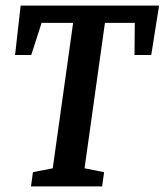

<svg xmlns="http://www.w3.org/2000/svg" viewBox="-20 -668 590 688"><path d="M91 0 98 -51 169 -65 242 -586H129L92 -471H34L54 -648H550L522 -471H462L463 -586H356L283 -65L353 -51L346 0Z"/></svg>

Font: Faustina Light SemiBold
Style: Italic
Weight: 600
Italic angle: -8°
Version: Version 1.200